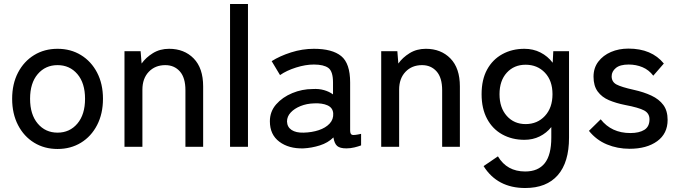

<svg xmlns="http://www.w3.org/2000/svg" viewBox="-20 -737 3405 964"><path d="M269 11Q203 11 151.5 -20.5Q100 -52 70.5 -109Q41 -166 41 -241Q41 -316 70.5 -372.5Q100 -429 151.5 -460.5Q203 -492 269 -492Q335 -492 386.5 -460.5Q438 -429 467.5 -372.5Q497 -316 497 -241Q497 -166 467.5 -109Q438 -52 386.5 -20.5Q335 11 269 11ZM269 -71Q330 -71 368.5 -116.5Q407 -162 407 -241Q407 -320 368.5 -365Q330 -410 269 -410Q208 -410 169.5 -365Q131 -320 131 -241Q131 -162 169.5 -116.5Q208 -71 269 -71Z M605 0V-480H686L691 -418Q712 -448 747.5 -470Q783 -492 829 -492Q905 -492 952.5 -443.5Q1000 -395 1000 -303V0H911V-284Q911 -347 883 -378.5Q855 -410 810 -410Q759 -410 727 -376.5Q695 -343 695 -287V0Z M1135 0V-717H1225V0Z M1503 8Q1430 10 1382.5 -25.5Q1335 -61 1335 -128Q1335 -177 1366.5 -213Q1398 -249 1447.5 -269.5Q1497 -290 1550 -290Q1581 -292 1607 -284.5Q1633 -277 1652 -263V-323Q1652 -379 1628.5 -396Q1605 -413 1556 -413Q1514 -413 1466.5 -398Q1419 -383 1386 -360L1344 -430Q1385 -456 1441.5 -474Q1498 -492 1556 -492Q1648 -492 1693 -455.5Q1738 -419 1738 -323V-82Q1738 -63 1748 -60Q1758 -57 1793 -65V-7Q1780 -2 1760 3Q1740 8 1719 8Q1687 8 1673 -4Q1659 -16 1654 -47Q1627 -20 1586 -7Q1545 6 1503 8ZM1504 -71Q1546 -72 1580.5 -83.5Q1615 -95 1635 -116.5Q1655 -138 1653 -168Q1651 -196 1624.5 -208Q1598 -220 1557 -218Q1520 -217 1489 -204.5Q1458 -192 1439.5 -172Q1421 -152 1421 -127Q1422 -99 1444 -84.5Q1466 -70 1504 -71Z M1894 0V-480H1975L1980 -418Q2001 -448 2036.5 -470Q2072 -492 2118 -492Q2194 -492 2241.5 -443.5Q2289 -395 2289 -303V0H2200V-284Q2200 -347 2172 -378.5Q2144 -410 2099 -410Q2048 -410 2016 -376.5Q1984 -343 1984 -287V0Z M2617 207Q2477 207 2408 97L2480 48Q2525 124 2617 124Q2682 124 2715 82.5Q2748 41 2748 -46V-99Q2724 -69 2689.5 -52Q2655 -35 2613 -35Q2551 -35 2502 -62Q2453 -89 2425.5 -140.5Q2398 -192 2398 -264Q2398 -337 2425.5 -387.5Q2453 -438 2502 -465Q2551 -492 2613 -492Q2657 -492 2693.5 -473.5Q2730 -455 2755 -422L2758 -480H2837V-46Q2837 78 2780.5 142.5Q2724 207 2617 207ZM2619 -114Q2678 -114 2716 -155Q2754 -196 2754 -264Q2754 -332 2716 -372Q2678 -412 2619 -412Q2561 -412 2524.5 -372Q2488 -332 2488 -264Q2488 -196 2524.5 -155Q2561 -114 2619 -114Z M3141 10Q3080 10 3027 -12Q2974 -34 2937 -80L2996 -138Q3050 -69 3145 -69Q3189 -69 3215 -85Q3241 -101 3241 -138Q3241 -168 3214 -182.5Q3187 -197 3118 -210Q3073 -219 3037.5 -234Q3002 -249 2981 -277.5Q2960 -306 2960 -352Q2960 -396 2984 -427.5Q3008 -459 3047.5 -476Q3087 -493 3135 -493Q3252 -493 3313 -418L3260 -357Q3238 -386 3206 -399.5Q3174 -413 3136 -413Q3093 -413 3072 -395.5Q3051 -378 3051 -354Q3051 -326 3075 -313Q3099 -300 3162 -286Q3212 -275 3250.5 -257Q3289 -239 3310.5 -210Q3332 -181 3332 -135Q3332 -66 3279.5 -28Q3227 10 3141 10Z"/></svg>

Font: Zen Kaku Gothic New Medium
Style: Regular
Weight: 500
Designer: Yoshimichi Ohira
Foundry: Positype
Version: Version 1.002